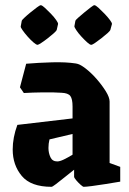

<svg xmlns="http://www.w3.org/2000/svg" viewBox="-20 -710 496 741"><path d="M179 11Q99 11 64 -31Q29 -73 29 -133Q29 -179 47 -228L260 -253V-299Q260 -328 251.5 -339.5Q243 -351 217 -352Q188 -354 146 -353.5Q104 -353 72 -351L57 -373L81 -464Q128 -468 181 -469.5Q234 -471 273 -465Q288 -463 310 -446Q332 -429 353 -405Q374 -381 388.5 -357.5Q403 -334 403 -318V-81L444 -66V-9Q420 -5 389.5 0Q359 5 335 8Q311 11 303 11Q300 11 291 3Q282 -5 274 -14.5Q266 -24 266 -28V-55Q248 -41 229 -25.5Q210 -10 196 0.5Q182 11 179 11ZM167 -139Q167 -120 174.5 -103.5Q182 -87 201 -87Q211 -87 226.5 -94.5Q242 -102 260 -113V-193L171 -172Q167 -156 167 -139ZM271 -630Q271 -632 281.5 -641.5Q292 -651 305.5 -662Q319 -673 330 -681.5Q341 -690 344 -690Q349 -690 360 -680Q371 -670 383.5 -657Q396 -644 404.5 -632.5Q413 -621 412 -617L406 -595Q405 -591 395 -582Q385 -573 371.5 -562.5Q358 -552 347 -544.5Q336 -537 332 -537Q327 -537 316.5 -546.5Q306 -556 294 -569Q282 -582 274.5 -593.5Q267 -605 267 -608ZM64 -630Q64 -632 74 -641.5Q84 -651 97.5 -662Q111 -673 122.5 -681.5Q134 -690 137 -690Q142 -690 153 -680Q164 -670 176.5 -657Q189 -644 197 -632.5Q205 -621 204 -617L199 -595Q198 -591 188 -582Q178 -573 164.5 -562.5Q151 -552 139.5 -544.5Q128 -537 125 -537Q120 -537 109 -546.5Q98 -556 86.5 -569Q75 -582 67 -593.5Q59 -605 60 -608Z"/></svg>

Font: Grenze Gotisch ExtraBold
Style: Regular
Weight: 800
Designer: Renata Polastri
Foundry: Omnibus-Type
Version: Version 1.001